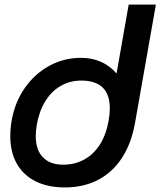

<svg xmlns="http://www.w3.org/2000/svg" viewBox="-20 -810 702 840"><path d="M25 -215Q25 -249.5 31.5 -285Q45.5 -363.5 88.8 -425.5Q132 -487.5 196 -522.2Q260 -557 334 -557Q430 -557 490 -488.5L543 -790H662L571 -273.5Q555 -183 513.8 -119.5Q472.5 -56 409 -23Q345.5 10 264 10Q189 10 135.2 -17Q81.5 -44 53.2 -94.5Q25 -145 25 -215ZM455 -280.5Q460.5 -312 460.5 -335.5Q460.5 -457.5 335.5 -457.5Q286.5 -457.5 246.2 -434.5Q206 -411.5 178.8 -368Q151.5 -324.5 141 -264.5Q136.5 -237.5 136.5 -214.5Q136.5 -154 167.8 -121.8Q199 -89.5 256.5 -89.5Q306.5 -89.5 347.5 -111.5Q388.5 -133.5 416.2 -176.5Q444 -219.5 455 -280.5Z"/></svg>

Font: JuliaMono SemiBold
Style: Italic
Weight: 600
Italic angle: -9°
Monospace: yes
Designer: cormullion
Foundry: corm
Version: Version 0.056; ttfautohint (v1.8.4)